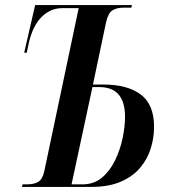

<svg xmlns="http://www.w3.org/2000/svg" viewBox="-20 -734 676 754"><path d="M66 0 69 -10H86Q114 -10 130.5 -20Q147 -30 154 -62L289 -702H224Q179 -702 144.5 -668.5Q110 -635 94 -569L85 -527H75L118 -714H498L496 -704H467Q438 -704 421 -693Q404 -682 396 -644L345 -402H387Q480 -402 532.5 -363Q585 -324 585 -236Q585 -194 572.5 -152.5Q560 -111 531.5 -76.5Q503 -42 455.5 -21Q408 0 338 0ZM304 -10Q349 -10 380.5 -36.5Q412 -63 432 -104.5Q452 -146 461.5 -191.5Q471 -237 471 -275Q471 -392 370 -392H343L261 -10Z"/></svg>

Font: Noto Serif Display ExtraCondensed SemiBold
Style: Italic
Weight: 600
Width: 2
Italic angle: -12°
Designer: Monotype Design Team
Foundry: Monotype Imaging Inc.
Version: Version 2.009